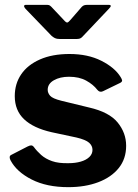

<svg xmlns="http://www.w3.org/2000/svg" viewBox="-20 -763 570 793"><path d="M382 -392Q365 -414 336 -430Q307 -446 265 -446Q228 -446 202.5 -431.5Q177 -417 177 -392Q177 -379 187 -367.5Q197 -356 233 -347L348 -319Q431 -300 466 -257Q501 -214 501 -161Q501 -107 470.5 -69Q440 -31 386 -10.5Q332 10 262 10Q173 10 111 -21.5Q49 -53 24 -100Q20 -107 20 -113.5Q20 -120 26 -123L94 -158Q104 -163 109.5 -162.5Q115 -162 119 -157Q132 -139 150 -123Q168 -107 195 -97.5Q222 -88 263 -89Q291 -89 313.5 -95.5Q336 -102 349 -114.5Q362 -127 362 -144Q362 -161 348 -173.5Q334 -186 296 -195L193 -217Q118 -234 79.5 -270.5Q41 -307 41 -366Q41 -417 67.5 -456Q94 -495 145 -517.5Q196 -540 267 -540Q343 -540 398.5 -512Q454 -484 478 -445Q482 -439 484 -432.5Q486 -426 477 -421L405 -386Q398 -383 392.5 -384.5Q387 -386 382 -392ZM318 -735Q323 -740 328.5 -741.5Q334 -743 342 -743H428Q446 -743 430 -727L323 -614Q319 -609 313.5 -605.5Q308 -602 298 -602H226Q214 -602 207 -605.5Q200 -609 193 -615L85 -727Q79 -734 79.5 -738.5Q80 -743 88 -743H169Q178 -743 182 -742Q186 -741 192 -735L242 -682Q253 -669 258 -670Q263 -671 272 -682Z"/></svg>

Font: Libre Franklin
Style: Bold
Weight: 700
Designer: Pablo Impallari, Rodrigo Fuenzalida, Nhung Nguyen
Foundry: Impallari Type
Version: Version 3.000